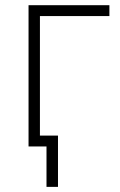

<svg xmlns="http://www.w3.org/2000/svg" viewBox="-20 -566 463 742"><path d="M402.8 -545.9V-503.9H134.3V0H90.3V-545.9ZM159.7 156.2V0H112.3V-42H204.1V156.2Z"/></svg>

Font: Inter ExtraLight
Style: Regular
Weight: 250
Designer: Rasmus Andersson
Foundry: rsms
Version: Version 4.001;git-66647c0bb